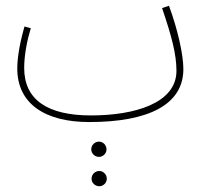

<svg xmlns="http://www.w3.org/2000/svg" viewBox="-20 -403 727 667"><path d="M290 21C495 21 617 -39 617 -163C617 -215 596 -305 567 -383L543 -375C576 -278 593 -215 593 -157C593 -45 449 -2 296 -2C147 -2 64 -55 64 -167C64 -213 75 -266 87 -305L65 -311C53 -269 40 -211 40 -165C40 -43 136 21 290 21ZM324 142C338 142 350 130 350 116C350 101 338 89 324 89C309 89 297 101 297 116C297 130 309 142 324 142ZM325 244C339 244 351 232 351 218C351 203 339 191 325 191C310 191 298 203 298 218C298 232 310 244 325 244Z"/></svg>

Font: Noto Sans Arabic UI XCn Th
Style: Regular
Weight: 100
Width: 2
Designer: Monotype Design Team, Nadine Chahine and Nizar Qandah
Foundry: Monotype Imaging Inc.
Version: Version 2.010